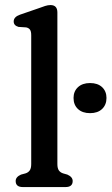

<svg xmlns="http://www.w3.org/2000/svg" viewBox="-20 -758 452 778"><path d="M212.5 -707.5V-93.5Q212.5 -76 218.5 -67.5Q224.5 -59 235.5 -55.5L253 -50.5Q274.5 -41 274.5 -24.5Q274.5 0 245.5 0H72.5Q43.5 0 43.5 -24.5Q43.5 -41 65 -50.5L83.5 -55.5Q94.5 -59 100.5 -67.5Q106.5 -76 106.5 -93.5V-615Q106.5 -631.5 101.2 -638.2Q96 -645 86 -647L55 -649Q35.5 -654.5 35.5 -671Q35.5 -689.5 61 -698.5L136.5 -724.5Q151 -730 162.8 -733.8Q174.5 -737.5 184.5 -737.5Q212.5 -737.5 212.5 -707.5ZM345 -299.5Q314 -299.5 296 -316.2Q278 -333 278 -361Q278 -388 296 -404.8Q314 -421.5 345 -421.5Q376 -421.5 393.8 -404.8Q411.5 -388 411.5 -361Q411.5 -333.5 393.8 -316.5Q376 -299.5 345 -299.5Z"/></svg>

Font: Fraunces 9pt S100
Style: Regular
Weight: 400
Version: Version 1.000; ttfautohint (v1.8.3)